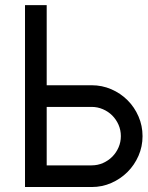

<svg xmlns="http://www.w3.org/2000/svg" viewBox="-20 -735 584 757"><path d="M341.3 -83Q365.2 -83 386.2 -92.3Q407.2 -101.6 422.9 -117.4Q438.5 -133.3 447.5 -154.1Q456.5 -174.8 456.5 -198.2Q456.5 -222.2 447.3 -243.2Q438 -264.2 422.4 -279.8Q406.7 -295.4 385.7 -304.4Q364.7 -313.5 341.3 -313.5H164.1V-83ZM341.3 -398.9Q382.3 -398.9 418.9 -383.1Q455.6 -367.2 482.9 -339.8Q510.3 -312.5 526.1 -275.9Q542 -239.3 542 -198.2Q542 -157.2 526.1 -120.8Q510.3 -84.5 482.9 -57.1Q455.6 -29.8 419.2 -13.7Q382.8 2.4 341.3 2.4H78.6V-714.8H164.1V-398.9Z"/></svg>

Font: Proletarsk
Style: Regular
Weight: 400
Designer: Peter Wiegel, original typeface by Carl Albert Fahrenwaldt 1901
Foundry: Peter Wiegel
Version: Version 1.000 2010 initial release